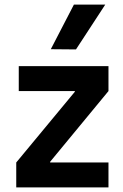

<svg xmlns="http://www.w3.org/2000/svg" viewBox="-20 -819 536 839"><path d="M312 -603 440 -799H303L202 -604ZM51 0H454V-109H199V-112L454 -421V-530H62V-421H307V-418L51 -109Z"/></svg>

Font: Be Vietnam
Style: Bold
Weight: 700
Designer: Gabriel Lam
Foundry: TypeRant
Version: Version 4.000